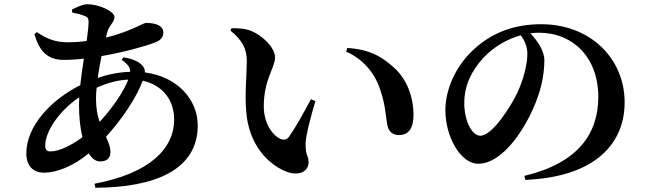

<svg xmlns="http://www.w3.org/2000/svg" viewBox="-20 -829 3040 904"><path d="M142 -668C165 -592 199 -547 281 -547C311 -547 343 -549 375 -553C369 -512 362 -469 358 -428C222 -360 104 -237 104 -107C104 -47 137 -16 187 -16C250 -16 326 -48 398 -107C412 -83 430 -69 452 -69C480 -69 500 -82 500 -113C500 -138 490 -160 479 -185C553 -266 621 -366 652 -449C745 -429 800 -358 800 -266C800 -131 687 -13 425 36L429 55C712 54 911 -31 911 -238C911 -359 817 -468 662 -488C663 -500 659 -511 650 -521C630 -542 600 -553 561 -559L553 -547C580 -529 593 -512 593 -491C539 -489 488 -479 440 -462C445 -496 451 -531 458 -565C564 -583 663 -611 710 -629C736 -639 749 -653 749 -676C749 -705 720 -721 667 -721C655 -721 590 -679 479 -652L484 -674C493 -711 519 -723 519 -749C519 -775 448 -809 390 -809C370 -809 340 -795 319 -784L320 -770C340 -766 361 -761 376 -755C393 -749 397 -743 397 -725C397 -705 393 -673 388 -636C359 -632 329 -630 298 -630C242 -630 203 -645 153 -678ZM584 -454C562 -396 505 -315 449 -255C439 -284 432 -319 432 -364C432 -380 433 -398 435 -416C488 -440 536 -452 584 -454ZM368 -183C317 -145 259 -116 217 -116C200 -116 193 -125 193 -144C193 -207 254 -304 353 -371L352 -333C352 -282 357 -229 368 -183Z M1142 -543C1142 -475 1132 -387 1139 -308C1150 -147 1242 -57 1323 -23C1386 3 1433 -20 1433 -66C1433 -97 1417 -95 1419 -156C1420 -191 1442 -276 1465 -353L1444 -362C1409 -296 1373 -231 1340 -184C1329 -170 1315 -169 1300 -175C1268 -189 1222 -242 1222 -329C1222 -455 1275 -510 1275 -559C1275 -605 1215 -662 1164 -683C1135 -695 1096 -697 1070 -696L1065 -685C1118 -642 1142 -601 1142 -543ZM1610 -586C1689 -551 1743 -486 1768 -413C1798 -329 1795 -274 1806 -231C1814 -204 1836 -193 1857 -193C1906 -193 1927 -227 1927 -290C1927 -367 1899 -451 1839 -507C1780 -562 1720 -597 1615 -603Z M2477 -672C2490 -674 2504 -675 2517 -675C2679 -675 2797 -557 2797 -373C2797 -200 2702 -61 2449 -1L2453 18C2789 4 2921 -158 2921 -347C2921 -555 2758 -715 2528 -715C2406 -715 2305 -678 2224 -608C2123 -523 2077 -404 2077 -311C2077 -181 2151 -58 2231 -58C2353 -58 2465 -240 2510 -367C2533 -428 2543 -494 2543 -545C2543 -593 2507 -641 2477 -672ZM2432 -663C2449 -640 2463 -610 2463 -577C2463 -524 2444 -455 2418 -397C2386 -328 2298 -190 2242 -190C2200 -190 2166 -264 2166 -343C2166 -425 2198 -493 2256 -557C2304 -608 2367 -645 2432 -663Z"/></svg>

Font: Noto Serif CJK TC
Style: Bold
Weight: 700
Designer: Ryoko NISHIZUKA 西塚涼子 (kana & ideographs); Frank Grießhammer (Latin, Greek & Cyrillic); Wenlong ZHANG 张文龙 (bopomofo); San
Foundry: Adobe
Version: Version 2.001;hotconv 1.1.0;makeotfexe 2.6.0